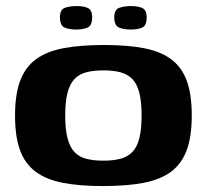

<svg xmlns="http://www.w3.org/2000/svg" viewBox="-20 -619 696 646"><path d="M326.5 7Q247.2 7 191.2 -3.9Q135.2 -14.9 99.6 -41.5Q63.9 -68.1 47.3 -113.9Q30.6 -159.6 30.6 -230.3Q30.6 -301.6 47.9 -347.5Q65.2 -393.5 101.4 -419.9Q137.7 -446.4 194.3 -457Q250.9 -467.6 330 -467.6Q409.3 -467.6 465.3 -456.7Q521.3 -445.7 556.6 -419.1Q591.9 -392.5 608.6 -346.8Q625.2 -301 625.2 -230.3Q625.2 -159 608 -113.1Q590.7 -67.1 554.7 -40.7Q518.8 -14.3 462.3 -3.6Q405.9 7 326.5 7ZM327.8 -78.4Q361.3 -78.4 385.6 -84.9Q409.8 -91.4 425.7 -108Q441.5 -124.7 448.9 -154.4Q456.4 -184.2 456.4 -230.3Q456.4 -276.8 448.9 -306.4Q441.5 -335.9 425.7 -352.6Q409.8 -369.2 385.6 -375.7Q361.3 -382.2 327.8 -382.2Q294.2 -382.2 269.8 -375.7Q245.4 -369.2 230.1 -352.6Q214.7 -335.9 207.1 -306.4Q199.4 -276.8 199.4 -230.3Q199.4 -184.2 207.1 -154.4Q214.7 -124.7 230.1 -108Q245.4 -91.4 269.8 -84.9Q294.2 -78.4 327.8 -78.4ZM419.5 -519.6Q396 -519.6 380.2 -526.4Q364.5 -533.2 364.5 -560.6Q364.5 -586.7 381.3 -592.7Q398.1 -598.6 421.3 -598.6Q444.1 -598.6 458.8 -592Q473.5 -585.3 473.5 -560.6Q473.5 -533.2 458.9 -526.4Q444.3 -519.6 419.5 -519.6ZM236.7 -519.6Q212.6 -519.6 197.1 -526.4Q181.7 -533.2 181.7 -561Q181.7 -586.7 198.3 -592.7Q214.9 -598.6 238.5 -598.6Q261.3 -598.6 275.7 -592Q290 -585.3 290 -561Q290 -533.5 275.3 -526.6Q260.5 -519.6 236.7 -519.6Z"/></svg>

Font: Genos Thin
Style: Regular
Weight: 100
Designer: Robert E. Leuschke
Foundry: Robert E. Leuschke
Version: Version 1.010